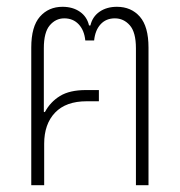

<svg xmlns="http://www.w3.org/2000/svg" viewBox="-20 -545 529 565"><path d="M72 0V-405Q72 -467 97.5 -496Q123 -525 164 -525Q194 -525 215 -510.5Q236 -496 242 -470H246Q252 -496 273 -510.5Q294 -525 324 -525Q366 -525 391.5 -496Q417 -467 417 -405V0H380V-403Q380 -450 362 -470.5Q344 -491 318 -491Q292 -491 276 -473.5Q260 -456 257 -426H231Q228 -456 211.5 -473.5Q195 -491 169 -491Q144 -491 126.5 -470.5Q109 -450 109 -403V-216L112 -215Q128 -245 156.5 -262.5Q185 -280 233 -280H271V-247H235Q174 -247 142 -213.5Q110 -180 110 -122V0Z"/></svg>

Font: Noto Sans Thai UI Cond ExtLt
Style: Regular
Weight: 200
Width: 3
Designer: Monotype Design Team
Foundry: Monotype Imaging Inc.
Version: Version 2.000; ttfautohint (v1.8.4.7-5d5b)